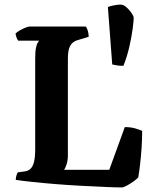

<svg xmlns="http://www.w3.org/2000/svg" viewBox="-20 -820 669 840"><path d="M513 0Q487 0 440.5 -2Q394 -4 337.5 -7Q281 -10 225 -14.5Q169 -19 122 -24Q75 -29 49 -33Q49 -43 52 -52.5Q55 -62 58 -66L87 -70Q104 -72 114 -82Q124 -92 129 -112.5Q134 -133 134 -168V-565Q134 -595 137.5 -611.5Q141 -628 146 -634.5Q151 -641 151 -642H60Q56 -646 52.5 -655.5Q49 -665 48 -673Q54 -680 66.5 -687Q79 -694 91.5 -699Q104 -704 110 -704H355Q360 -699 364 -686Q368 -673 368 -659L325 -646Q309 -642 298.5 -633.5Q288 -625 282.5 -608.5Q277 -592 277 -560V-142Q277 -119 271.5 -101.5Q266 -84 260 -77H458L526 -264Q552 -264 572.5 -258Q593 -252 602 -247Q602 -212 599.5 -174Q597 -136 593 -102Q589 -68 585 -44Q579 -37 564.5 -26.5Q550 -16 535 -8Q520 0 513 0ZM520 -532Q503 -532 491 -534Q479 -536 471 -538L452 -789Q459 -793 478 -796.5Q497 -800 507 -800Q520 -800 533 -788.5Q546 -777 555.5 -763Q565 -749 565 -742Q565 -730 560.5 -695Q556 -660 546 -616Q536 -572 520 -532Z"/></svg>

Font: Texturina Medium 12pt
Style: Bold
Weight: 700
Version: Version 1.002